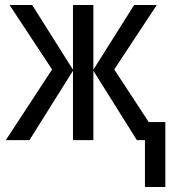

<svg xmlns="http://www.w3.org/2000/svg" viewBox="-20 -557 688 763"><path d="M603 -537H513L351 -280V-537H270V-280L108 -537H18L187 -281L3 0H97L270 -276V0H351V-276L524 0H556V186H637V-72H571L434 -281Z"/></svg>

Font: Noto Sans Condensed
Style: Regular
Weight: 400
Width: 3
Designer: Monotype Design Team
Foundry: Monotype Imaging Inc.
Version: Version 2.013